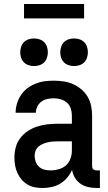

<svg xmlns="http://www.w3.org/2000/svg" viewBox="-20 -931 540 959"><path d="M193 8Q173 8 154 4.5Q135 1 118 -9Q101 -19 88 -34Q75 -49 67 -67Q59 -85 55.5 -104Q52 -123 52 -143Q52 -169 58.5 -194.5Q65 -220 81 -241Q97 -262 119 -276.5Q141 -291 166 -299Q191 -307 217 -310Q243 -313 269 -313H339V-354Q339 -372 333.5 -389Q328 -406 314.5 -418Q301 -430 283.5 -435Q266 -440 249 -440Q232 -440 216 -436.5Q200 -433 187 -423.5Q174 -414 166.5 -399Q159 -384 159 -368H58Q58 -391 65 -414Q72 -437 85 -456.5Q98 -476 116.5 -490Q135 -504 157 -513Q179 -522 202 -525Q225 -528 249 -528Q273 -528 297.5 -524.5Q322 -521 344.5 -511Q367 -501 386 -485Q405 -469 417.5 -448Q430 -427 435 -402.5Q440 -378 440 -354V-103Q440 -98 441 -93.5Q442 -89 445.5 -86Q449 -83 453.5 -81.5Q458 -80 463 -80H479V8H463Q442 8 421 3.5Q400 -1 382.5 -13Q365 -25 354 -43.5Q343 -62 340 -83Q331 -62 316 -44Q301 -26 281 -14Q261 -2 238.5 3Q216 8 193 8ZM233 -80Q254 -80 274.5 -86Q295 -92 310 -105.5Q325 -119 332 -139Q339 -159 339 -180V-225H269Q256 -225 243 -224Q230 -223 217.5 -220Q205 -217 193.5 -212Q182 -207 172 -198.5Q162 -190 157.5 -178Q153 -166 153 -153Q153 -137 158.5 -122.5Q164 -108 175.5 -97.5Q187 -87 202.5 -83.5Q218 -80 233 -80ZM350 -601Q336 -601 322.5 -605.5Q309 -610 299.5 -619.5Q290 -629 285.5 -642.5Q281 -656 281 -670Q281 -684 285.5 -697.5Q290 -711 299.5 -720.5Q309 -730 322.5 -734.5Q336 -739 350 -739Q364 -739 377.5 -734.5Q391 -730 400.5 -720.5Q410 -711 414.5 -697.5Q419 -684 419 -670Q419 -656 414.5 -642.5Q410 -629 400.5 -619.5Q391 -610 377.5 -605.5Q364 -601 350 -601ZM150 -601Q136 -601 122.5 -605.5Q109 -610 99.5 -619.5Q90 -629 85.5 -642.5Q81 -656 81 -670Q81 -684 85.5 -697.5Q90 -711 99.5 -720.5Q109 -730 122.5 -734.5Q136 -739 150 -739Q164 -739 177.5 -734.5Q191 -730 200.5 -720.5Q210 -711 214.5 -697.5Q219 -684 219 -670Q219 -656 214.5 -642.5Q210 -629 200.5 -619.5Q191 -610 177.5 -605.5Q164 -601 150 -601ZM100 -839V-911H400V-839Z"/></svg>

Font: Iosevka SS18 Semibold
Style: Regular
Weight: 600
Monospace: yes
Designer: Belleve Invis
Foundry: Belleve Invis
Version: Version 25.1.1; ttfautohint (v1.8.4)